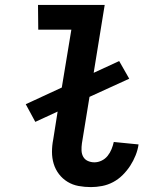

<svg xmlns="http://www.w3.org/2000/svg" viewBox="-20 -755 640 783"><path d="M351 8Q325 8 300.5 3.5Q276 -1 255.5 -13.5Q235 -26 220.5 -45Q206 -64 199 -87Q192 -110 192 -135.5Q192 -161 197 -186L215 -300L124 -258L85 -330L232 -398L271 -634H136L135 -735H407L362 -458L466 -506L507 -434L345 -360L314 -170Q312 -156 312.5 -141.5Q313 -127 319.5 -115.5Q326 -104 338.5 -98.5Q351 -93 365 -93Q380 -93 394.5 -100Q409 -107 419 -119.5Q429 -132 435 -147Q441 -162 444 -176L545 -166Q542 -144 533 -121.5Q524 -99 511 -79Q498 -59 480.5 -41.5Q463 -24 441.5 -12.5Q420 -1 396.5 3.5Q373 8 351 8Z"/></svg>

Font: Iosevka HT Extended
Style: Bold Italic
Weight: 700
Width: 7
Italic angle: -9°
Monospace: yes
Designer: Belleve Invis
Foundry: Belleve Invis
Version: Version 32.3.0; ttfautohint (v1.8.4)